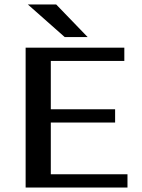

<svg xmlns="http://www.w3.org/2000/svg" viewBox="-20 -834 633 854"><path d="M370 -669H268L104 -814H230ZM206 -59H547V0H94V-622H533V-563H206V-348H492V-289H206Z"/></svg>

Font: Sarpanch Medium
Style: Regular
Weight: 500
Designer: Manushi Parikh (Devanagari and Latin), Jyotish Sonowal (Devanagari)
Foundry: Indian Type Foundry
Version: Version 2.004;PS 1.0;hotconv 1.0.78;makeotf.lib2.5.61930; tt